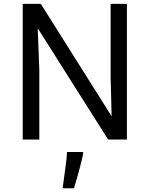

<svg xmlns="http://www.w3.org/2000/svg" viewBox="-20 -731 784 1006"><path d="M99.1 0V-710.9H193.8L564.9 -121.6L559.6 -326.2V-710.9H645V0H546.4L177.7 -583L186 -361.3V0ZM308.1 255.4Q308.1 255.4 310.3 239.3Q312.5 223.1 315.9 198.2Q319.3 173.3 323 146.5Q326.7 119.6 328.9 97.7Q331.1 75.7 331.1 65.4H416V66.9Q416 74.7 411.1 96.2Q406.2 117.7 399.2 144.5Q392.1 171.4 384.8 196.8Q377.4 222.2 372.6 238.8Q367.7 255.4 367.7 255.4Z"/></svg>

Font: Comme
Style: Regular
Weight: 400
Designer: Vernon Adams
Foundry: Vernon Adams
Version: Version 1.000;gftools[0.9.27]